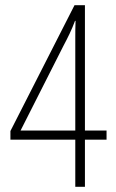

<svg xmlns="http://www.w3.org/2000/svg" viewBox="-20 -717 445 737"><path d="M389 -181V-216H306V-697H266L20 -214V-181H269V0H306V-181ZM269 -216H59L224 -542C240 -572 255 -602 268 -637H270C269 -613 269 -592 269 -566Z"/></svg>

Font: Noto Sans Kannada ExtraCondensed ExtraLight
Style: Regular
Weight: 200
Width: 2
Designer: Jelle Bosma - Monotype Design Team
Foundry: Monotype Imaging Inc.
Version: Version 2.005